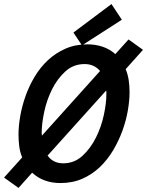

<svg xmlns="http://www.w3.org/2000/svg" viewBox="-21 -888 723 944"><path d="M185 -221 471 -539Q442 -573 395 -573Q340 -573 300.5 -537Q261 -501 235 -449Q209 -397 196.5 -338.5Q184 -280 184 -236Q184 -226 185 -221ZM290 -85Q344 -85 384 -121.5Q424 -158 450.5 -211Q477 -264 489.5 -322.5Q502 -381 502 -424Q502 -429 502 -433.5Q502 -438 501 -443L213 -123Q240 -85 290 -85ZM-1 -15 88 -114Q77 -141 73.5 -169.5Q70 -198 70 -226Q70 -268 78.5 -317Q87 -366 104.5 -415.5Q122 -465 149.5 -511Q177 -557 214.5 -592Q252 -627 300.5 -648.5Q349 -670 409 -670Q448 -670 483 -658.5Q518 -647 546 -622L611 -694L682 -643L597 -548Q608 -521 612 -492.5Q616 -464 616 -435Q616 -394 607.5 -344.5Q599 -295 581 -245.5Q563 -196 535.5 -149.5Q508 -103 470.5 -67Q433 -31 384.5 -9.5Q336 12 276 12Q235 12 200 -0.5Q165 -13 137 -39L70 36ZM340 -728 527 -868 578 -791 382 -665Z"/></svg>

Font: Codetta
Style: Bold Italic
Weight: 700
Italic angle: -11°
Designer: Ulrich Proeller
Foundry: PROSA GmbH
Version: Version 2.00;September 29, 2018;FontCreator 11.5.0.2427 64-b